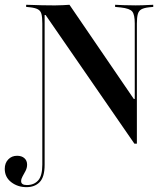

<svg xmlns="http://www.w3.org/2000/svg" viewBox="-78 -591 693 804"><path d="M484.7 10.5 112.9 -528.2H108.9V-201.6H99.2V-492.7Q99.2 -518.5 95.6 -532.3Q91.9 -546 80.6 -552Q69.4 -558.1 47.6 -560.5L31.5 -562.1V-571Q43.5 -571 60.1 -570.2Q76.6 -569.4 98 -569Q119.4 -568.5 142.7 -568.5H155.6Q171.8 -568.5 186.3 -569.4Q200.8 -570.2 212.9 -571L482.3 -176.6H486.3V-492.7Q486.3 -529.8 475.8 -542.7Q465.3 -555.6 428.2 -559.7L404 -562.1V-571Q416.9 -570.2 439.5 -569.4Q462.1 -568.5 490.3 -568.5Q505.6 -568.5 519.4 -569Q533.1 -569.4 544.8 -570.2Q556.5 -571 563.7 -571V-562.1L546.8 -560.5Q525 -558.1 514.1 -552Q503.2 -546 499.2 -532.3Q495.2 -518.5 495.2 -492.7V10.5ZM33.1 192.7Q-4 192.7 -31 171.8Q-58.1 150.8 -58.1 116.1Q-58.1 91.9 -43.5 76.6Q-29 61.3 -6.5 61.3Q12.9 61.3 24.2 71.4Q35.5 81.5 35.5 98.4Q35.5 112.1 29 124.6Q22.6 137.1 16.5 147.6Q10.5 158.1 10.5 167.7Q10.5 183.9 34.7 183.9Q64.5 183.9 81.9 164.5Q99.2 145.2 99.2 98.4V-201.6H108.9V99.2Q108.9 150 88.3 171.4Q67.7 192.7 33.1 192.7Z"/></svg>

Font: Playfair 144pt SemiCondensed SemiBold
Style: Regular
Weight: 600
Width: 4
Designer: Claus Eggers Sørensen
Foundry: Claus Eggers Sørensen
Version: Version 2.203